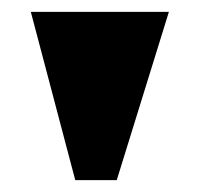

<svg xmlns="http://www.w3.org/2000/svg" viewBox="-20 -736 337 324"><path d="M32 -716H265L177 -432H107Z"/></svg>

Font: Danfo
Style: Regular
Weight: 400
Version: Version 1.000;Glyphs 3.2 (3236)